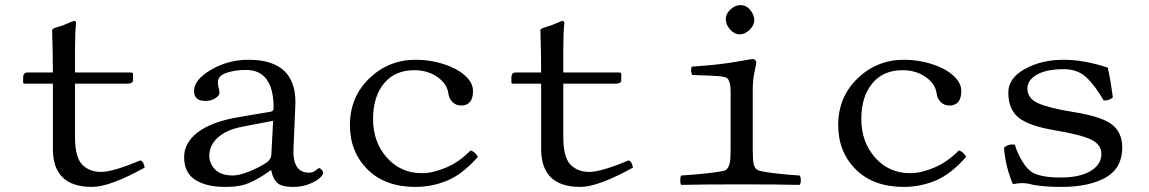

<svg xmlns="http://www.w3.org/2000/svg" viewBox="-20 -725 4520 755"><path d="M89 -440H188Q188 -489 187 -527.5Q186 -566 185.5 -585Q185 -604 185 -606Q185 -610 191 -613Q197 -616 209 -619.5Q221 -623 227 -625Q269 -643 271 -643Q279 -643 279 -634Q275 -594 275 -529V-440H495Q503 -440 503 -434V-409Q503 -396 479 -396H275V-187Q275 -107 303 -78Q331 -49 377 -49Q424 -49 531 -94Q544 -93 549 -66Q412 10 342 10Q188 10 188 -139V-396H76Q71 -396 71 -402V-420Q71 -440 89 -440Z M1054 -250 934 -227Q871 -215 837 -184.5Q803 -154 803 -112Q803 -82 826 -58.5Q849 -35 895 -35Q921 -35 959.5 -50.5Q998 -66 1027 -85Q1046 -98 1047 -116ZM1047 -55H1044L1016 -36Q972 -8 941.5 1Q911 10 865 10Q791 10 747.5 -18Q704 -46 704 -107Q704 -164 758 -205Q812 -246 916 -264L1046 -286Q1056 -289 1056 -300Q1056 -450 947 -450Q904 -450 870.5 -438.5Q837 -427 837 -403Q837 -387 839 -381Q843 -373 843 -360Q843 -349 826.5 -338.5Q810 -328 788 -328Q743 -328 743 -367Q743 -412 810.5 -451Q878 -490 957 -490Q1153 -490 1141 -302L1134 -141Q1130 -46 1195 -46Q1211 -46 1221.5 -55Q1232 -64 1234 -64Q1239 -64 1245 -57.5Q1251 -51 1251 -45Q1251 -38 1238 -25.5Q1225 -13 1196.5 -1.5Q1168 10 1133 10Q1086 10 1069 -7Q1052 -24 1047 -55Z M1859 -108Q1798 -39 1738 -14.5Q1678 10 1614 10Q1494 10 1425 -59Q1356 -128 1356 -233Q1356 -343 1432 -416.5Q1508 -490 1615 -490Q1670 -490 1721.5 -474Q1773 -458 1805 -431Q1840 -402 1840 -367Q1840 -310 1793 -310Q1774 -310 1760 -323Q1746 -336 1743 -358Q1738 -396 1699.5 -422.5Q1661 -449 1609 -449Q1533 -449 1490 -397Q1447 -345 1447 -257Q1447 -166 1501.5 -105Q1556 -44 1639 -44Q1682 -44 1734 -66Q1786 -88 1830 -133Q1838 -132 1847 -124Q1856 -116 1859 -108Z M2009 -440H2108Q2108 -489 2107 -527.5Q2106 -566 2105.5 -585Q2105 -604 2105 -606Q2105 -610 2111 -613Q2117 -616 2129 -619.5Q2141 -623 2147 -625Q2189 -643 2191 -643Q2199 -643 2199 -634Q2195 -594 2195 -529V-440H2415Q2423 -440 2423 -434V-409Q2423 -396 2399 -396H2195V-187Q2195 -107 2223 -78Q2251 -49 2297 -49Q2344 -49 2451 -94Q2464 -93 2469 -66Q2332 10 2262 10Q2108 10 2108 -139V-396H1996Q1991 -396 1991 -402V-420Q1991 -440 2009 -440Z M2834 -650Q2834 -671 2852.5 -688Q2871 -705 2892 -705Q2914 -705 2930 -686Q2946 -667 2946 -645Q2946 -626 2928 -608Q2910 -590 2888 -590Q2868 -590 2851 -609Q2834 -628 2834 -650ZM2940 -134Q2940 -97 2943.5 -80.5Q2947 -64 2958 -57Q2966 -51 3023.5 -44Q3081 -37 3124 -35Q3129 -30 3129 -16Q3129 -2 3124 2Q3038 0 2898 0Q2743 0 2659 2Q2655 -2 2655 -16Q2655 -30 2659 -35Q2701 -37 2764 -44Q2827 -51 2835 -57Q2845 -65 2849 -81.5Q2853 -98 2853 -134V-364Q2853 -401 2842 -415Q2836 -423 2807.5 -425.5Q2779 -428 2702 -430Q2694 -446 2700 -463Q2807 -470 2874 -482Q2936 -493 2940 -493Q2945 -493 2949.5 -489Q2954 -485 2954 -480Q2954 -474 2947 -442.5Q2940 -411 2940 -372Z M3779 -108Q3718 -39 3658 -14.5Q3598 10 3534 10Q3414 10 3345 -59Q3276 -128 3276 -233Q3276 -343 3352 -416.5Q3428 -490 3535 -490Q3590 -490 3641.5 -474Q3693 -458 3725 -431Q3760 -402 3760 -367Q3760 -310 3713 -310Q3694 -310 3680 -323Q3666 -336 3663 -358Q3658 -396 3619.5 -422.5Q3581 -449 3529 -449Q3453 -449 3410 -397Q3367 -345 3367 -257Q3367 -166 3421.5 -105Q3476 -44 3559 -44Q3602 -44 3654 -66Q3706 -88 3750 -133Q3758 -132 3767 -124Q3776 -116 3779 -108Z M3928 -144Q3944 -160 3971 -156Q3977 -132 3994 -101Q4011 -70 4031 -53Q4062 -27 4152 -27Q4226 -27 4268.5 -52.5Q4311 -78 4311 -120Q4311 -156 4272 -175.5Q4233 -195 4126 -213Q4026 -230 3985.5 -262.5Q3945 -295 3945 -361Q3945 -418 4010.5 -454Q4076 -490 4162 -490Q4243 -490 4336 -459Q4346 -418 4356 -342Q4343 -329 4320 -330Q4283 -393 4249.5 -423Q4216 -453 4162 -453Q4095 -453 4057.5 -431.5Q4020 -410 4020 -377Q4020 -338 4062.5 -319Q4105 -300 4198 -285Q4312 -267 4352.5 -235.5Q4393 -204 4393 -145Q4393 -64 4328 -27Q4263 10 4154 10Q4071 10 4027 -2Q4016 -5 3997 -5Q3987 -5 3963 -1Q3934 -68 3928 -144Z"/></svg>

Font: Linux Libertine Mono O
Style: Mono
Weight: 400
Designer: Philipp H. Poll
Foundry: Philipp H. Poll
Version: Version 5.1.7